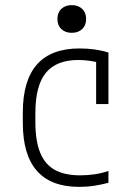

<svg xmlns="http://www.w3.org/2000/svg" viewBox="-20 -719 540 749"><path d="M289 10Q69 10 69 -240V-280Q69 -530 290 -530Q353 -530 403 -514V-313H355V-505L376 -472Q355 -478 332 -481.5Q309 -485 286 -485Q200 -485 159 -435Q118 -385 118 -278V-242Q118 -170 136.5 -124Q155 -78 193.5 -56.5Q232 -35 293 -35Q321 -35 348.5 -39Q376 -43 403 -52V-6Q377 1 348.5 5.5Q320 10 289 10ZM260 -591Q235 -591 219.5 -605.5Q204 -620 204 -645Q204 -670 219.5 -684.5Q235 -699 260 -699Q285 -699 300.5 -684.5Q316 -670 316 -645Q316 -620 300.5 -605.5Q285 -591 260 -591Z"/></svg>

Font: M PLUS Code Latin Light
Style: Regular
Weight: 300
Designer: Coji Morishita
Foundry: UNDERFOREST DESIGN
Version: Version 1.002; ttfautohint (v1.8.3)